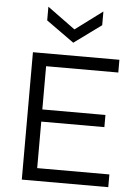

<svg xmlns="http://www.w3.org/2000/svg" viewBox="-60 -946 698 991"><g transform="rotate(5 289.0 -450.5)"><path d="M91 0V-660H539V-594H165V-370H492V-307H165V-66H539V0ZM150 -901 294 -796 435 -901V-830L294 -727L150 -830Z"/></g></svg>

Font: Bricolage Grotesque 12pt Light
Style: Regular
Weight: 300
Designer: Mathieu Triay
Foundry: Atelier Triay
Version: Version 1.001; ttfautohint (v1.8.4.7-5d5b);gftools[0.9.33.de